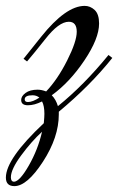

<svg xmlns="http://www.w3.org/2000/svg" viewBox="-137 -375 436 653"><path d="M232 -188 245 -178Q170 -84 63 5V14Q63 92 9 175Q-45 258 -88 258Q-117 258 -117 229Q-117 165 12 44Q14 22 14 12Q14 -15 6 -30Q-20 -17 -42 -17Q-65 -17 -65 -35Q-65 -48 -50 -59Q-35 -70 -9 -70Q4 -70 20 -64Q59 -105 91.5 -169.5Q124 -234 124 -267Q124 -301 97 -301Q63 -301 17 -242Q-21 -194 -45 -166L-57 -175L3 -250Q87 -355 151 -355Q170 -355 185 -341Q200 -327 200 -295Q200 -244 150 -169.5Q100 -95 39 -51Q53 -37 60 -14Q148 -85 232 -188ZM-89 243Q-70 242 -39 188Q-8 134 6 73Q-30 106 -65 153.5Q-100 201 -100 228Q-100 243 -89 243ZM-42 -28Q-26 -28 -3 -43Q-13 -51 -26 -51Q-53 -51 -53 -37Q-53 -28 -42 -28Z"/></svg>

Font: Dynalight
Style: Regular
Weight: 400
Designer: Astigmatic (AOETI)
Foundry: Astigmatic (AOETI)
Version: Version 1.000